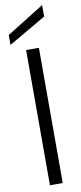

<svg xmlns="http://www.w3.org/2000/svg" viewBox="-105 -1000 439 1035"><g transform="rotate(-10 114.5 -482.0)"><path d="M150 -740V0H80V-740ZM207 -901 2 -782V-836L207 -964Z"/></g></svg>

Font: Poppins-tnum Light
Style: Regular
Weight: 300
Designer: Ninad Kale (Devanagari), Jonny Pinhorn (Latin)
Foundry: Indian Type Foundry
Version: Version 4.004